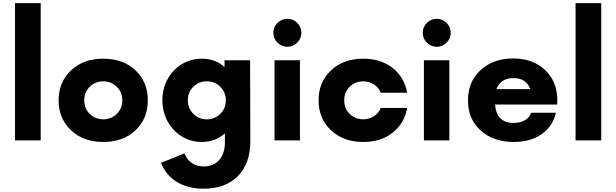

<svg xmlns="http://www.w3.org/2000/svg" viewBox="-20 -876 3845 1198"><path d="M73.7 0V-856.4H233.9V0Z M825.7 -63.2Q749 9.8 624.5 9.8Q500 9.8 422.9 -63.5Q345.7 -136.7 345.7 -250Q345.7 -363.3 422.9 -436.5Q500 -509.8 624.5 -509.8Q749 -509.8 825.7 -436.8Q902.3 -363.8 902.3 -250Q902.3 -136.2 825.7 -63.2ZM624.5 -131.3Q675.3 -132.3 709.2 -166Q743.2 -199.7 743.2 -250Q743.2 -300.3 709.2 -334Q675.3 -367.7 624.5 -368.7Q572.8 -367.7 539.3 -334.2Q505.9 -300.8 505.9 -250Q505.9 -199.2 539.3 -165.8Q572.8 -132.3 624.5 -131.3Z M1540.5 -500 1542 4.9Q1542 143.6 1464.6 222.4Q1387.2 301.3 1250.5 301.3Q1152.3 301.3 1083.7 259.3Q1015.1 217.3 984.4 140.1L1130.9 81.1Q1145 119.1 1176.5 140.9Q1208 162.6 1250.5 162.6Q1311.5 162.6 1347.4 122.6Q1383.3 82.5 1383.3 13.7V-43.9Q1323.2 9.8 1239.3 9.8Q1170.9 9.8 1114.5 -24.7Q1058.1 -59.1 1025.6 -118.9Q993.2 -178.7 993.2 -250Q993.2 -322.3 1025.6 -381.8Q1058.1 -441.4 1114.5 -475.6Q1170.9 -509.8 1239.3 -509.8Q1324.7 -509.8 1380.9 -457.5V-500ZM1186.3 -165.8Q1220.7 -131.3 1270.5 -131.3Q1320.3 -131.3 1354.7 -165.8Q1389.2 -200.2 1389.2 -250Q1389.2 -299.8 1354.7 -334.2Q1320.3 -368.7 1270.5 -368.7Q1220.7 -368.7 1186.3 -334.2Q1151.9 -299.8 1151.9 -250Q1151.9 -200.2 1186.3 -165.8Z M1685.5 -671.4Q1685.5 -707.5 1711.4 -733.2Q1737.3 -758.8 1772.9 -758.8Q1808.6 -758.8 1834.5 -733.2Q1860.4 -707.5 1860.4 -671.4Q1860.4 -635.7 1834.5 -609.9Q1808.6 -584 1772.9 -584Q1737.3 -584 1711.4 -609.9Q1685.5 -635.7 1685.5 -671.4ZM1692.9 0V-500H1851.6V0Z M2246.6 9.8Q2122.1 9.8 2044.9 -63.5Q1967.8 -136.7 1967.8 -250Q1967.8 -363.3 2044.9 -436.5Q2122.1 -509.8 2246.6 -509.8Q2357.4 -509.8 2430.7 -451.2Q2503.9 -392.6 2520.5 -297.4H2355.5Q2343.3 -329.1 2314.2 -348.4Q2285.2 -367.7 2246.6 -368.7Q2194.8 -367.7 2161.4 -334.2Q2127.9 -300.8 2127.9 -250Q2127.9 -199.2 2161.4 -165.8Q2194.8 -132.3 2246.6 -131.3Q2285.2 -132.3 2314.2 -151.6Q2343.3 -170.9 2355.5 -202.6H2520.5Q2503.9 -107.4 2430.7 -48.8Q2357.4 9.8 2246.6 9.8Z M2617.7 -671.4Q2617.7 -707.5 2643.6 -733.2Q2669.4 -758.8 2705.1 -758.8Q2740.7 -758.8 2766.6 -733.2Q2792.5 -707.5 2792.5 -671.4Q2792.5 -635.7 2766.6 -609.9Q2740.7 -584 2705.1 -584Q2669.4 -584 2643.6 -609.9Q2617.7 -635.7 2617.7 -671.4ZM2625 0V-500H2783.7V0Z M3457.5 -251.5 3456.5 -223.6H3068.8Q3079.1 -108.9 3183.6 -108.9Q3225.6 -108.9 3254.6 -125.5Q3283.7 -142.1 3293.9 -172.4H3448.7Q3429.7 -88.9 3360.4 -39.6Q3291 9.8 3185.1 9.8Q3058.1 9.8 2979 -61.8Q2899.9 -133.3 2899.9 -250Q2899.9 -366.2 2978.8 -438.7Q3057.6 -511.2 3181.2 -511.2Q3304.2 -511.2 3380.4 -439.9Q3456.5 -368.7 3457.5 -251.5ZM3077.6 -319.8H3289.1Q3263.7 -388.7 3183.6 -388.7Q3103.5 -388.7 3077.6 -319.8Z M3571.3 0V-856.4H3731.4V0Z"/></svg>

Font: Now Alt
Style: Bold
Weight: 700
Designer: Alfredo Marco Pradil
Foundry: Alfredo Marco Pradil
Version: Version 1.002;PS 001.002;hotconv 1.0.88;makeotf.lib2.5.64775